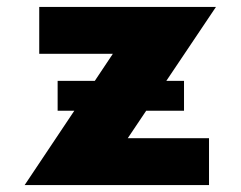

<svg xmlns="http://www.w3.org/2000/svg" viewBox="-20 -533 693 553"><path d="M401 -214 348 -135H582V0H51L194 -214H146V-300H253L305 -378H93V-513H602L459 -300H510V-214Z"/></svg>

Font: Hussar
Style: BoldWeb
Weight: 700
Foundry: Cannot Into Space Fonts
Version: Version 2.00